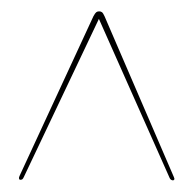

<svg xmlns="http://www.w3.org/2000/svg" viewBox="-20 -730 340 338"><path d="M158.5 -706H150L278.5 -417Q279.5 -414.5 281.2 -413.5Q283 -412.5 284.5 -412.5Q286 -412.5 286.8 -414Q287.5 -415.5 286 -418.5L164 -701.5Q161.5 -707 159.5 -708.5Q157.5 -710 154.5 -710Q151.5 -710 149.5 -708.5Q147.5 -707 144.5 -701.5L14.5 -420.5Q13 -417.5 13.5 -415.5Q14 -413.5 16 -413.5Q17.5 -413.5 19 -414.2Q20.5 -415 22 -418.5Z"/></svg>

Font: Fraunces 120pt
Style: Regular
Weight: 400
Version: Version 1.000;[b76b70a41]